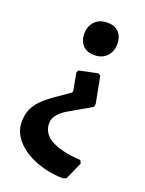

<svg xmlns="http://www.w3.org/2000/svg" viewBox="-137 -540 643 849"><g transform="rotate(20 184.5 -115.5)"><path d="M268.1 241.5Q196.3 239.5 138 216.4Q79.8 193.3 45.7 154.7Q11.6 116.1 11.6 68.9Q11.6 34.1 23 8.4Q34.4 -17.2 56 -38.5Q77.6 -59.8 108 -81.2Q138.3 -102.6 176.3 -128.5L179.3 -136.2L164.1 -219.4L169.8 -230.1L256.5 -248.5L268.2 -242.7L292.2 -116.8L289.2 -102.4L180.2 -39.5Q157.2 -24.8 142.4 -7Q127.7 10.9 127.7 33.5Q127.7 82.7 177.6 108.7Q227.5 134.7 312.6 138.8L320 153L283.4 235.3ZM211.5 -317.9Q176.2 -317.9 157.2 -338.5Q138.2 -359.2 138.2 -392.1Q138.2 -428 160 -450.5Q181.7 -473 218.4 -473Q255 -473 273.3 -452.4Q291.5 -431.7 291.5 -398.9Q291.5 -363.5 270 -340.7Q248.6 -317.9 211.5 -317.9Z"/></g></svg>

Font: Alegreya
Style: Regular
Weight: 400
Designer: Juan Pablo del Peral
Foundry: Huerta Tipografica
Version: Version 2.009